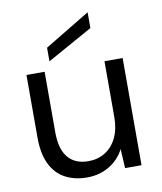

<svg xmlns="http://www.w3.org/2000/svg" viewBox="-83 -796 738 875"><g transform="rotate(-10 286.0 -358.5)"><path d="M250 12Q192 12 148.5 -11.5Q105 -35 81.5 -83.5Q58 -132 58 -206V-496H142V-215Q142 -138 174.5 -99Q207 -60 269 -60Q312 -60 346 -81Q380 -102 399.5 -142Q419 -182 419 -239V-496H503V0H427L422 -89Q398 -42 352.5 -15Q307 12 250 12ZM172 -539V-602L382 -729V-656Z"/></g></svg>

Font: DM Sans 24pt
Style: Regular
Weight: 400
Designer: Colophon Foundry, Jonny Pinhorn
Foundry: Colophon Foundry
Version: Version 4.004;gftools[0.9.30]